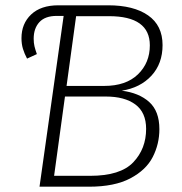

<svg xmlns="http://www.w3.org/2000/svg" viewBox="-20 -704 685 724"><path d="M581 -217Q581 -161 556 -112Q531 -63 471.5 -31.5Q412 0 316 0H129L220 -644H194Q150 -644 128.5 -620.5Q107 -597 107 -558Q107 -542 110 -529.5Q113 -517 119 -500L82 -483Q72 -502 66.5 -520Q61 -538 61 -560Q61 -615 97.5 -649.5Q134 -684 200 -684H388Q484 -684 538.5 -646Q593 -608 593 -534Q593 -464 551 -418.5Q509 -373 439 -362Q504 -354 542.5 -319.5Q581 -285 581 -217ZM267 -643 231 -380H373Q455 -380 500 -423.5Q545 -467 545 -533Q545 -643 391 -643ZM531 -218Q531 -280 490.5 -310Q450 -340 379 -340H225L184 -41H320Q434 -41 482.5 -92Q531 -143 531 -218Z"/></svg>

Font: Fira Sans ExtraLight
Style: Italic
Weight: 275
Italic angle: -8°
Designer: Carrois Corporate & Edenspiekermann AG
Foundry: Carrois Corporate GbR & Edenspiekermann AG
Version: Version 4.203